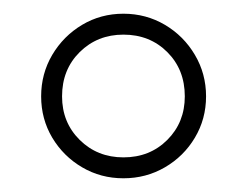

<svg xmlns="http://www.w3.org/2000/svg" viewBox="-20 -820 360 280"><path d="M160 -560Q127 -560 99.8 -576Q72.5 -592 56.2 -619.2Q40 -646.5 40 -679.5Q40 -712.5 56.2 -740Q72.5 -767.5 99.8 -783.8Q127 -800 160 -800Q193 -800 220.5 -783.8Q248 -767.5 264.2 -740Q280.5 -712.5 280.5 -679.5Q280.5 -646.5 264.2 -619.2Q248 -592 220.5 -576Q193 -560 160 -560ZM160 -590.5Q198.5 -590.5 224 -616Q249.5 -641.5 249.5 -679.5Q249.5 -718.5 224 -744Q198.5 -769.5 160 -769.5Q122 -769.5 96.2 -744Q70.5 -718.5 70.5 -679.5Q70.5 -641.5 96.2 -616Q122 -590.5 160 -590.5Z"/></svg>

Font: Bodoni Moda 18pt
Style: Regular
Weight: 400
Designer: Owen Earl
Foundry: indestructible type
Version: Version 2.005